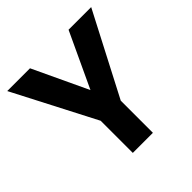

<svg xmlns="http://www.w3.org/2000/svg" viewBox="-180 -857 1014 1014"><g transform="rotate(-45 327.0 -350.0)"><path d="M252 0V-240L14 -700H184L334 -381H323L472 -700H641L402 -240V0Z"/></g></svg>

Font: DM Sans 11pt Black
Style: Regular
Weight: 900
Version: Version 4.004;gftools[0.9.30]